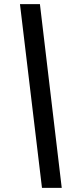

<svg xmlns="http://www.w3.org/2000/svg" viewBox="-20 -828 367 933"><path d="M77 -808H174L280 85H184Z"/></svg>

Font: Bitter
Style: Bold Italic
Weight: 700
Italic angle: -9°
Designer: Sol Matas, and Bitter project Authors
Foundry: Sol Matas
Version: Version 2.001